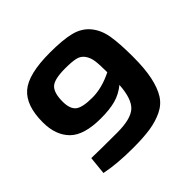

<svg xmlns="http://www.w3.org/2000/svg" viewBox="-172 -887 1085 1085"><g transform="rotate(-45 370.0 -345.0)"><path d="M359 -702Q462 -702 522 -687Q582 -672 617.5 -629.5Q653 -587 664 -524.5Q675 -462 675 -352Q675 -259 661.5 -195Q648 -131 622.5 -90Q597 -49 551 -27Q505 -5 449.5 3.5Q394 12 310 12Q182 12 92 -7L103 -115Q172 -113 309 -113Q417 -113 459 -151Q501 -189 508 -295Q466 -261 418.5 -248Q371 -235 300 -235Q166 -235 109 -292Q52 -349 52 -452Q52 -586 119.5 -644Q187 -702 359 -702ZM214 -455Q214 -397 242 -374.5Q270 -352 349 -352Q426 -352 510 -394Q510 -456 505.5 -487.5Q501 -519 484.5 -542Q468 -565 439 -571.5Q410 -578 357 -578Q269 -578 241.5 -551Q214 -524 214 -455Z"/></g></svg>

Font: Exo 2 Expanded
Style: Bold
Weight: 700
Width: 7
Designer: Natanael Gama
Version: Version 1.001;PS 001.001;hotconv 1.0.70;makeotf.lib2.5.58329